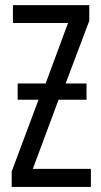

<svg xmlns="http://www.w3.org/2000/svg" viewBox="-20 -734 397 754"><path d="M49.3 -406.2H159.2L247.1 -643.6H30.8V-713.9H330.6V-652.3L237.8 -406.2H319.8V-342.3H210L108.9 -70.8H336.9V0H25.9V-60.5L131.3 -342.3H49.3Z"/></svg>

Font: Open Sans Condensed
Style: Regular
Weight: 400
Width: 3
Designer: Monotype Design Team
Foundry: Monotype Imaging Inc.
Version: Version 3.000